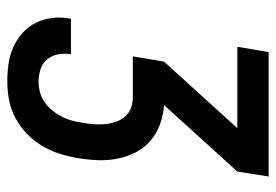

<svg xmlns="http://www.w3.org/2000/svg" viewBox="-138 -638 775 540"><g transform="rotate(90 250.0 -367.5)"><path d="M209 0Q184 0 159 -3.5Q134 -7 112 -17Q90 -27 72 -43Q54 -59 43.5 -80.5Q33 -102 30 -127Q27 -152 32 -177Q32 -178 32 -178.5Q32 -179 32 -179H132Q132 -179 132 -178.5Q132 -178 132 -178Q129 -160 132.5 -142.5Q136 -125 146.5 -112Q157 -99 174 -93.5Q191 -88 209 -88Q224 -88 239 -92Q254 -96 267.5 -105.5Q281 -115 291 -127.5Q301 -140 308 -154Q315 -168 319 -183Q323 -198 325 -213Q328 -229 329 -244.5Q330 -260 328.5 -275.5Q327 -291 322 -305.5Q317 -320 307.5 -331Q298 -342 284 -347.5Q270 -353 254 -353H138L153 -441L340 -647H111L126 -735H476L462 -647L275 -441Q303 -439 329 -429.5Q355 -420 375 -403Q395 -386 407.5 -362Q420 -338 425.5 -311Q431 -284 430 -255.5Q429 -227 424 -198Q420 -173 412 -147.5Q404 -122 390 -98.5Q376 -75 356 -55.5Q336 -36 311.5 -23Q287 -10 261 -5Q235 0 209 0Z"/></g></svg>

Font: Iosevka SS04 Semibold
Style: Italic
Weight: 600
Italic angle: -9°
Monospace: yes
Designer: Belleve Invis
Foundry: Belleve Invis
Version: Version 19.0.0; ttfautohint (v1.8.4)